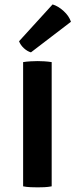

<svg xmlns="http://www.w3.org/2000/svg" viewBox="-20 -822 333 847"><path d="M82 -548Q96.5 -550.5 115.2 -551.5Q134 -552.5 146 -552.5Q159 -552.5 175.8 -551.5Q192.5 -550.5 208 -548V0Q192.5 3 175.8 3.8Q159 4.5 146 4.5Q134 4.5 115.2 3.8Q96.5 3 82 0ZM212 -802.5Q237 -795 260.8 -773.2Q284.5 -751.5 293 -726L116.5 -591Q100.5 -595.5 85.5 -609.2Q70.5 -623 64 -640Z"/></svg>

Font: Signika Negative SC SemiBold
Style: Regular
Weight: 600
Designer: Anna Giedryś
Foundry: Anna Giedryś
Version: Version 2.000; ttfautohint (v1.8.3) -l 8 -r 50 -G 200 -x 9 -